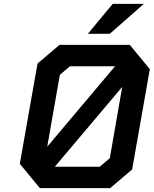

<svg xmlns="http://www.w3.org/2000/svg" viewBox="-20 -968 791 988"><path d="M432 -794 560 -948H720L545 -794ZM185 0 82 -125 173 -641 286 -737H648L751 -612L660 -96L547 0ZM223 -213 572 -627H340L288 -583ZM262 -110H493L545 -154L609 -521Z"/></svg>

Font: Tomorrow Medium
Style: Italic
Weight: 500
Italic angle: -10°
Designer: Tony de Marco, Monica Rizzolli
Foundry: Just in Type
Version: Version 2.002